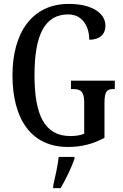

<svg xmlns="http://www.w3.org/2000/svg" viewBox="-20 -744 632 985"><path d="M329 10C400 10 458 -6 516 -37V-215C516 -278 530 -287 562 -287H569V-330H344V-287H354C391 -287 412 -278 412 -219V-58C391 -49 366 -46 341 -46C207 -46 157 -157 157 -358C157 -566 210 -670 330 -670C406 -670 438 -604 438 -540C491 -540 521 -568 521 -612C521 -675 454 -724 333 -724C143 -724 44 -574 44 -358C44 -137 137 10 329 10ZM253 208V221H291C316 179 348 113 362 71V61H281C276 109 263 164 253 208Z"/></svg>

Font: Noto Serif Ethiopic ExtraCondensed Medium
Style: Regular
Weight: 500
Width: 2
Designer: Monotype Design Team
Foundry: Monotype Imaging Inc.
Version: Version 2.102